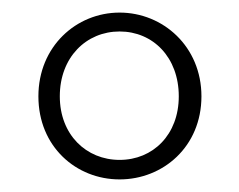

<svg xmlns="http://www.w3.org/2000/svg" viewBox="-20 -762 379 305"><path d="M170 -508C117 -508 75 -548 75 -609C75 -671 117 -712 170 -712C223 -712 264 -671 264 -609C264 -548 223 -508 170 -508ZM170 -477C239 -477 300 -529 300 -609C300 -688 239 -742 170 -742C101 -742 41 -688 41 -609C41 -529 101 -477 170 -477Z"/></svg>

Font: Noto Serif CJK TC Light
Style: Regular
Weight: 300
Designer: Ryoko NISHIZUKA 西塚涼子 (kana & ideographs); Frank Grießhammer (Latin, Greek & Cyrillic); Wenlong ZHANG 张文龙 (bopomofo); San
Foundry: Adobe
Version: Version 2.001;hotconv 1.1.0;makeotfexe 2.6.0